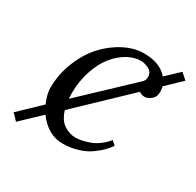

<svg xmlns="http://www.w3.org/2000/svg" viewBox="-113 -579 747 733"><g transform="rotate(30 260.5 -212.5)"><path d="M169.9 -147.9 383.8 -350.1 384.8 -352.1Q390.1 -359.4 390.1 -371.1Q390.1 -392.6 371.6 -401.9Q353 -411.1 335.9 -411.1Q307.1 -411.1 277.6 -394.3Q248 -377.4 223.9 -347.4Q199.7 -317.4 184.3 -271Q168.9 -224.6 168.9 -170.9Q168.9 -167 169.4 -159.2Q169.9 -151.4 169.9 -147.9ZM494.1 -454.1 521 -430.2 456.1 -368.2Q459 -356.4 459 -344.2Q459 -321.8 443.8 -310.3Q428.7 -298.8 417 -298.8Q400.4 -298.8 392.1 -307.1L178.2 -103Q190.4 -63.5 214.8 -47.9Q239.3 -32.2 265.1 -32.2Q293.9 -32.2 329.3 -46.1Q364.7 -60.1 394 -95.2L411.1 -80.1Q402.8 -66.9 389.6 -53.5Q376.5 -40 354.7 -23.9Q333 -7.8 301.3 2.2Q269.5 12.2 233.9 12.2Q169.4 12.2 123 -50.8L39.1 28.8L13.2 2L104 -85Q87.9 -121.1 87.9 -148.9Q87.9 -209 110.1 -264.4Q132.3 -319.8 167.2 -358.2Q202.1 -396.5 246.1 -419.2Q290 -441.9 333 -441.9Q403.8 -441.9 438 -400.9Z"/></g></svg>

Font: Linux Libertine G
Style: Italic
Weight: 400
Italic angle: -12°
Designer: Philipp H. Poll
Foundry: Philipp H. Poll
Version: Version 5.1.3